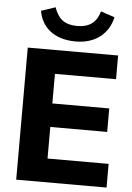

<svg xmlns="http://www.w3.org/2000/svg" viewBox="-62 -996 718 1041"><g transform="rotate(5 297.0 -475.0)"><path d="M558.1 0V-128.9H225.6V-300.8H535.2V-428.7H225.6V-589.8H558.1V-718.8H66.4V0ZM322.3 -774.4C431.2 -774.4 501 -835 520.5 -923.8L444.8 -948.7C428.7 -890.6 391.1 -858.9 323.2 -858.9C256.3 -858.9 219.7 -886.2 197.8 -949.7L120.6 -923.8C134.3 -840.8 198.2 -774.4 322.3 -774.4Z"/></g></svg>

Font: Winston ExtraBold
Style: Regular
Weight: 800
Designer: Vernon Adams, Kim Jin-seong, David Berlow, Cristiano Sobral
Foundry: The Winston Project Authors
Version: Version 3.004